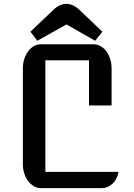

<svg xmlns="http://www.w3.org/2000/svg" viewBox="-20 -968 688 988"><path d="M97.7 -616.2Q97.7 -642.1 105 -664.8Q112.3 -687.5 125 -704.3Q137.7 -721.2 154.3 -730.7Q170.9 -740.2 189.9 -740.2H461.4Q480.5 -740.2 497.3 -730.7Q514.2 -721.2 526.9 -704.3Q539.6 -687.5 546.9 -664.8Q554.2 -642.1 554.2 -616.2V-425.3H438V-657.7H213.4V-83.5H589.4Q587.4 -66.4 579.8 -51Q572.3 -35.6 560.8 -24.4Q549.3 -13.2 534.7 -6.6Q520 0 503.9 0H189.9Q170.9 0 154.3 -9.8Q137.7 -19.5 125 -36.1Q112.3 -52.7 105 -75.2Q97.7 -97.7 97.7 -123ZM322.3 -842.3Q285.6 -822.3 247.6 -800.5Q209.5 -778.8 171.9 -758.3Q162.1 -772 154.1 -782Q146 -792 136.7 -804.7L253.4 -916Q271 -933.1 288.1 -940.7Q305.2 -948.2 322.3 -948.2Q337.4 -948.2 355 -940.7Q372.6 -933.1 390.1 -916L506.8 -804.7Q501.5 -797.4 496.8 -791.7Q492.2 -786.1 488 -781Q483.9 -775.9 479.5 -770.5Q475.1 -765.1 469.7 -758.3Z"/></svg>

Font: Atomic Age
Style: Regular
Weight: 400
Designer: James Grieshaber
Foundry: James Grieshaber
Version: Version 1.008; ttfautohint (v1.4.1) -l 6 -r 46 -G 0 -x 0 -H 